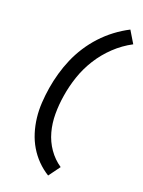

<svg xmlns="http://www.w3.org/2000/svg" viewBox="-182 -922 864 1164"><g transform="rotate(20 250.0 -340.0)"><path d="M283 161Q244 137 212 104.5Q180 72 156.5 32.5Q133 -7 119 -52Q105 -97 99.5 -144.5Q94 -192 97 -241.5Q100 -291 108 -340Q116 -389 130 -438.5Q144 -488 164.5 -535.5Q185 -583 214 -628Q243 -673 279.5 -712.5Q316 -752 359 -784.5Q402 -817 449 -841L496 -763Q435 -731 384 -682.5Q333 -634 296.5 -575.5Q260 -517 238.5 -453.5Q217 -390 207 -326Q197 -266 197 -206Q197 -146 212 -91Q227 -36 259 10Q291 56 337 87Z"/></g></svg>

Font: Iosevka SS18 Semibold
Style: Italic
Weight: 600
Italic angle: -9°
Monospace: yes
Designer: Belleve Invis
Foundry: Belleve Invis
Version: Version 25.1.1; ttfautohint (v1.8.4)